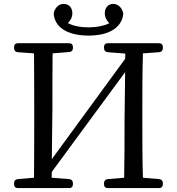

<svg xmlns="http://www.w3.org/2000/svg" viewBox="-20 -955 905 982"><path d="M433 -773C534 -773 599 -811 610 -878C611 -885 610 -890 607 -899C596 -924 579 -935 558 -935C537 -935 516 -919 516 -887C516 -867 526 -849 539 -836C512 -823 475 -815 433 -815C390 -815 353 -823 327 -837C340 -849 350 -867 350 -887C350 -919 329 -935 307 -935C286 -935 269 -924 258 -899C255 -890 254 -884 256 -874C267 -809 334 -773 433 -773ZM72 7H333C346 7 353 0 353 -13V-18C353 -30 346 -38 334 -39L244 -46L245 -76L620 -586L617 -342C617 -240 617 -141 615 -46L531 -39C519 -38 512 -30 512 -18V-13C512 0 519 7 532 7H793C806 7 813 0 813 -13V-18C813 -30 806 -38 794 -39L711 -46C708 -141 708 -239 708 -336V-391C708 -488 708 -587 711 -682L794 -688C806 -689 813 -697 813 -709V-714C813 -727 806 -734 793 -734H532C519 -734 512 -727 512 -714V-709C512 -697 519 -689 531 -688L621 -681L620 -654L245 -141L248 -391C248 -488 248 -587 249 -682L334 -689C346 -690 353 -697 353 -709V-714C353 -727 346 -734 333 -734H72C59 -734 52 -727 52 -714V-709C52 -697 59 -689 71 -688L154 -682C155 -586 155 -488 155 -391V-336C155 -239 155 -141 154 -46L71 -39C59 -38 52 -30 52 -18V-13C52 0 59 7 72 7Z"/></svg>

Font: 寒蝉锦书宋 Text
Style: Regular
Weight: 400
Designer: 寒蝉锦书宋{Warren} 思源宋体{Ryoko NISHIZUKA 西塚涼子 (kana & ideographs); Frank Grießhammer (Latin, Greek & Cyrillic); Wenlong ZHANG 
Foundry: Adobe & ChillType
Version: Version 2.000;Glyphs 3.1.1 (3135)